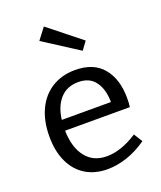

<svg xmlns="http://www.w3.org/2000/svg" viewBox="-149 -903 845 1006"><g transform="rotate(-20 273.5 -399.5)"><path d="M467 -115 497 -67Q443 -29 386.5 -10Q330 9 276 9Q208 9 156.5 -21.5Q105 -52 76 -112Q47 -172 47 -256Q47 -342 77 -405.5Q107 -469 162.5 -503.5Q218 -538 292 -538Q395 -538 447 -475Q499 -412 499 -307Q499 -277 496 -257H135Q137 -163 179 -109.5Q221 -56 296 -56Q376 -56 467 -115ZM138 -316H412Q412 -385 381 -429Q350 -473 286 -473Q223 -473 185 -431Q147 -389 138 -316ZM169 -745 217 -808 398 -664 365 -619Z"/></g></svg>

Font: Bitter Pro
Style: Regular
Weight: 400
Designer: Sol Matas, and Bitter project Authors
Foundry: Sol Matas
Version: Version 1.010